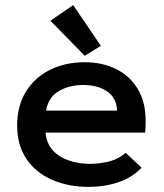

<svg xmlns="http://www.w3.org/2000/svg" viewBox="-20 -719 640 750"><path d="M326 11Q246 11 182.5 -17Q119 -45 83 -98.5Q47 -152 47 -229Q47 -306 81.5 -361.5Q116 -417 176 -446.5Q236 -476 311 -476Q378 -476 432 -450Q486 -424 517.5 -372.5Q549 -321 549 -246Q549 -236 548.5 -223Q548 -210 547 -201H158Q162 -158 186.5 -131.5Q211 -105 249 -92Q287 -79 331 -79Q370 -79 407 -88.5Q444 -98 471 -122L533 -64Q496 -25 442 -7Q388 11 326 11ZM160 -287H437Q436 -336 399 -361.5Q362 -387 305 -387Q250 -387 209.5 -363Q169 -339 160 -287ZM311 -501 177 -638 266 -699 374 -540Z"/></svg>

Font: Inconsolata Expanded Bold
Style: Regular
Weight: 700
Width: 7
Monospace: yes
Designer: Raph Levien, Cyreal, Brenton Simpson
Foundry: Raph Levien, Cyreal, Google
Version: Version 3.001; ttfautohint (v1.8.2.53-6de2)